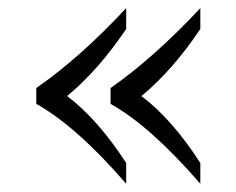

<svg xmlns="http://www.w3.org/2000/svg" viewBox="-20 -449 576 468"><path d="M468.3 -429.2V-378.4Q401.4 -278.3 324.7 -214.8Q398.4 -159.7 468.3 -51.8V-1Q347.2 -141.1 249.5 -195.8V-234.4Q355 -308.1 468.3 -429.2ZM287.6 -429.2V-378.4Q219.7 -277.8 143.6 -214.8Q216.8 -160.2 287.6 -51.8V-1Q167 -140.6 68.4 -195.8V-234.4Q175.3 -308.6 287.6 -429.2Z"/></svg>

Font: Libertinage
Style: f
Weight: 400
Designer: OSP
Foundry: OSP
Version: Version 1.0; 2008; OFL relea